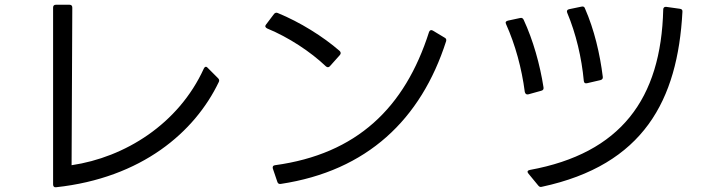

<svg xmlns="http://www.w3.org/2000/svg" viewBox="-20 -769 3005 810"><path d="M204 9C204 17 208 22 216 21C578 -18 802 -212 903 -423C906 -429 905 -434 900 -439L856 -483C850 -490 844 -488 840 -480C733 -245 506 -105 282 -72L285 -737C285 -745 281 -749 273 -749H216C208 -749 204 -745 204 -737Z M1414 -537C1419 -543 1418 -549 1413 -554C1343 -615 1245 -676 1152 -714C1146 -717 1140 -715 1136 -710L1102 -665C1097 -659 1099 -653 1107 -649C1197 -612 1290 -551 1355 -489C1361 -484 1367 -484 1372 -490ZM1150 -2C1152 5 1157 8 1164 7C1529 -48 1756 -265 1862 -595C1864 -602 1862 -607 1856 -610L1806 -640C1799 -644 1793 -642 1790 -634C1688 -314 1485 -119 1140 -72C1132 -71 1129 -66 1131 -58Z M2513 -431C2521 -433 2524 -438 2523 -445C2511 -542 2487 -644 2448 -733C2446 -740 2441 -743 2433 -741L2380 -730C2372 -728 2370 -722 2373 -715C2410 -627 2434 -525 2443 -427C2444 -419 2449 -416 2457 -418ZM2251 14C2255 19 2260 21 2266 19C2695 -73 2839 -346 2859 -719C2860 -727 2856 -731 2848 -732L2791 -740C2783 -741 2778 -737 2778 -729C2769 -351 2598 -122 2215 -52C2205 -50 2203 -44 2209 -37ZM2263 -386C2271 -388 2274 -392 2273 -400C2258 -497 2229 -600 2189 -686C2186 -692 2181 -695 2174 -693L2123 -682C2114 -680 2111 -675 2115 -667C2154 -580 2181 -481 2194 -381C2196 -373 2201 -369 2209 -371Z"/></svg>

Font: LINE Seed JP App_OTF Regular
Style: Regular
Weight: 400
Designer: LY Corporation & Fontrix & Fontworks
Version: Version 1.002